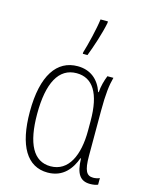

<svg xmlns="http://www.w3.org/2000/svg" viewBox="-120 -870 740 955"><g transform="rotate(15 250.0 -392.0)"><path d="M236 -614V-606H260C279 -655 304 -730 315 -786V-794H277C271 -745 249 -655 236 -614ZM219 10C300 10 339 -46 359 -101H362C364 -22 387 10 438 10C455 10 470 7 478 3V-31C468 -26 454 -24 445 -24C411 -24 397 -47 397 -124V-356C397 -443 403 -490 414 -530H383C372 -502 364 -473 362 -442H359C338 -504 293 -540 228 -540C122 -540 56 -448 56 -260C56 -85 113 10 219 10ZM225 -24C137 -24 94 -106 94 -259C94 -418 140 -505 232 -505C315 -505 360 -436 360 -293V-243C360 -117 318 -24 225 -24Z"/></g></svg>

Font: Noto Sans Mono ExtraCondensed ExtraLight
Style: Regular
Weight: 200
Width: 2
Designer: Monotype Design Team
Foundry: Monotype Imaging Inc.
Version: Version 2.014